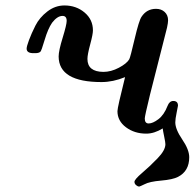

<svg xmlns="http://www.w3.org/2000/svg" viewBox="-20 -476 710 700"><path d="M77.1 -298.8Q77.1 -306.6 85.7 -329.8Q94.2 -353 109.1 -382.6Q124 -412.1 152.6 -434.1Q181.2 -456.1 214.8 -456.1Q257.8 -456.1 288.3 -430.4Q318.8 -404.8 318.8 -365.2Q318.8 -351.1 308.8 -314Q298.8 -276.9 298.8 -261.2Q298.8 -214.4 356.9 -213.9Q384.8 -213.9 413.3 -229Q441.9 -244.1 451.2 -259.8Q455.1 -266.6 470.9 -334.2Q486.8 -401.9 496.1 -415Q515.1 -443.8 548.8 -443.8Q567.9 -443.8 580.3 -432.4Q592.8 -420.9 592.8 -401.9Q592.8 -393.1 588.9 -375L526.9 -130.9Q507.8 -52.7 507.8 -43.9Q507.8 -25.9 522 -25.9Q537.1 -25.9 557.6 -41.5Q578.1 -57.1 590.8 -89.8Q597.7 -107.9 611.8 -107.9Q628.9 -107.9 628.9 -90.8Q628.9 -88.9 624 -65.4Q619.1 -42 619.1 -29.8Q619.1 -4.9 644.5 32.5Q669.9 69.8 669.9 97.2Q669.9 147.9 628.9 168.9Q609.9 178.7 567.4 182.4Q524.9 186 506.8 195.8Q490.7 203.6 487.8 204.1Q481.9 204.1 476.1 199Q470.2 193.8 470.2 187Q470.2 178.2 498 154.5Q525.9 130.9 554.4 101.3Q583 71.8 583 49.8Q583 43 578.6 22Q574.2 1 573.2 -7.8Q542.5 11.2 513.2 11.2Q470.2 11.2 439.2 -12Q408.2 -35.2 408.2 -70.8Q408.2 -84 436 -194.8Q392.1 -176.8 350.1 -176.8Q194.3 -176.8 193.8 -270Q193.8 -291 208.5 -338.6Q223.1 -386.2 223.1 -399.9Q223.1 -418 208 -418Q189 -418 169.9 -393.1Q154.8 -371.1 142.8 -330.6Q130.9 -290 127 -287.1Q121.1 -282.2 108.9 -282.2H103Q77.1 -281.7 77.1 -298.8Z"/></svg>

Font: CMU Serif
Style: BoldItalic
Weight: 700
Italic angle: -14.04°
Version: Version 0.7.0